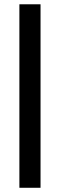

<svg xmlns="http://www.w3.org/2000/svg" viewBox="-20 -889 286 909"><path d="M71.8 0H171.9V-868.7H71.8Z"/></svg>

Font: Antonio
Style: Regular
Weight: 400
Designer: Vernon Adams
Foundry: Vernon Adams
Version: Version 1.002